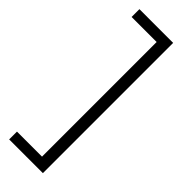

<svg xmlns="http://www.w3.org/2000/svg" viewBox="-296 -819 938 938"><g transform="rotate(45 173.0 -350.0)"><path d="M23 100V46H196V-746H23V-800H256V100Z"/></g></svg>

Font: Pathway Extreme 8pt Thin
Style: Regular
Weight: 100
Version: Version 1.001;gftools[0.9.26]